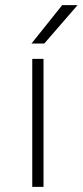

<svg xmlns="http://www.w3.org/2000/svg" viewBox="-20 -730 323 750"><path d="M106 -500H150V0H106ZM223 -710H283L153 -560H103Z"/></svg>

Font: PT Root UI Web Light
Style: Regular
Weight: 300
Designer: Vitaly Kuzmin
Foundry: ParaType Ltd.
Version: Version 1.000W